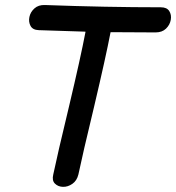

<svg xmlns="http://www.w3.org/2000/svg" viewBox="-20 -742 700 764"><path d="M192 -48Q186 -24 198.5 -11.5Q211 1 230.5 1.5Q250 2 268 -10.5Q286 -23 292 -48Q308 -125 355 -320Q401 -515 420 -614Q512 -613 599 -613Q625 -613 640.5 -628Q656 -643 659.5 -663Q663 -683 653.5 -698Q644 -713 620 -713Q403 -713 159 -722Q133 -723 117 -708.5Q101 -694 97 -674.5Q93 -655 101.5 -639Q110 -623 134 -622L320 -616V-614Q301 -514 255 -320Q208 -125 192 -48Z"/></svg>

Font: Balsamiq Sans
Style: Italic
Weight: 400
Italic angle: -12°
Designer: Michael Angeles
Foundry: Balsamiq SRL
Version: Version 1.020; ttfautohint (v1.8.4.7-5d5b);gftools[0.9.26]